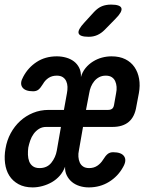

<svg xmlns="http://www.w3.org/2000/svg" viewBox="-46 -805 666 835"><path d="M232 -327 245 -399Q248 -414 247.5 -427.5Q247 -441 242 -452Q237 -463 227 -469.5Q217 -476 201 -476Q180 -476 165 -466Q150 -456 141 -440Q130 -422 121 -415Q112 -408 98 -408Q63 -408 51 -425.5Q39 -443 55 -471Q76 -511 113.5 -535.5Q151 -560 201 -560Q222 -560 241.5 -554.5Q261 -549 275.5 -538Q290 -527 298.5 -510Q307 -493 306 -470Q312 -492 326 -509Q340 -526 358.5 -537.5Q377 -549 397.5 -554.5Q418 -560 439 -560Q474 -560 499 -547.5Q524 -535 539 -513Q554 -491 559 -462Q564 -433 558 -400L547 -342Q540 -297 514 -275Q488 -253 443 -253H315L297 -150Q294 -137 295 -123Q296 -109 301 -98Q306 -87 316 -80.5Q326 -74 342 -74Q362 -74 377 -84Q392 -94 402 -110Q413 -128 422.5 -135.5Q432 -143 446 -143Q482 -143 494 -125Q506 -107 489 -78Q467 -38 428 -14Q389 10 340 10Q319 10 300 4Q281 -2 267 -13.5Q253 -25 244.5 -42Q236 -59 237 -80Q229 -58 214 -41Q199 -24 180 -13Q161 -2 139 4Q117 10 96 10Q60 10 34.5 -4Q9 -18 -5.5 -41Q-20 -64 -24 -95Q-28 -126 -22 -159Q-16 -195 0.5 -225.5Q17 -256 41.5 -278.5Q66 -301 97.5 -314Q129 -327 166 -327ZM219 -253H155Q137 -253 123.5 -244.5Q110 -236 100.5 -223Q91 -210 85.5 -194Q80 -178 77 -163Q75 -148 75.5 -132Q76 -116 81 -103Q86 -90 97 -82Q108 -74 126 -74Q159 -74 177.5 -97.5Q196 -121 201 -150ZM328 -327H424Q435 -327 441.5 -332Q448 -337 450 -349L459 -400Q462 -414 461 -427.5Q460 -441 455 -452Q450 -463 440 -469.5Q430 -476 414 -476Q398 -476 385.5 -469.5Q373 -463 364 -452Q355 -441 349.5 -427.5Q344 -414 342 -400ZM340 -645Q301 -645 296 -660Q291 -675 321 -707L363 -753Q380 -771 397.5 -778Q415 -785 437 -785Q477 -785 482 -769.5Q487 -754 456 -723L409 -675Q394 -660 377 -652.5Q360 -645 340 -645Z"/></svg>

Font: Maple Mono NL SemiBold
Style: Italic
Weight: 600
Italic angle: -10°
Monospace: yes
Designer: subframe7536
Version: Version 7.000